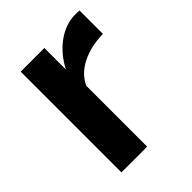

<svg xmlns="http://www.w3.org/2000/svg" viewBox="-159 -618 706 706"><g transform="rotate(-45 193.5 -265.5)"><path d="M373 -408.2Q310.5 -407.2 262.9 -383.8Q215.3 -360.4 194.8 -316.9V0H61V-523.9H184.1V-412.1Q211.9 -465.3 255.1 -497.1Q298.3 -528.8 346.2 -530.8Q367.2 -530.8 373 -529.8Z"/></g></svg>

Font: Rawline
Style: Bold
Weight: 700
Designer: Matt McInerney, Pablo Impallari, Rodrigo Fuenzalida
Foundry: Matt McInerney, Pablo Impallari, Rodrigo Fuenzalida
Version: Version 4.020;PS 004.020;hotconv 1.0.88;makeotf.lib2.5.64775